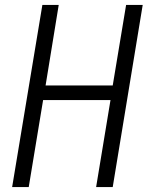

<svg xmlns="http://www.w3.org/2000/svg" viewBox="-20 -755 616 775"><path d="M29 0H96L154 -351H426L368 0H435L556 -735H489L435 -410H164L217 -735H151Z"/></svg>

Font: Iosevka Sparkle Light
Style: Italic
Weight: 300
Italic angle: -9°
Designer: Belleve Invis
Foundry: Belleve Invis
Version: Version 4.5.0; ttfautohint (v1.8.3)